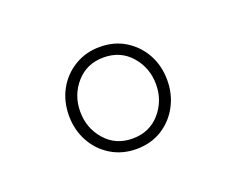

<svg xmlns="http://www.w3.org/2000/svg" viewBox="-57 -802 622 481"><g transform="rotate(-20 254.0 -562.0)"><path d="M238 -454Q193 -454 165 -486Q137 -518 137 -562Q137 -606 165 -638Q193 -670 238 -670Q283 -670 311 -638Q339 -606 339 -562Q339 -518 311 -486Q283 -454 238 -454ZM238 -426Q277 -426 306.5 -444.5Q336 -463 352.5 -494Q369 -525 369 -562Q369 -600 352.5 -630.5Q336 -661 306.5 -679.5Q277 -698 238 -698Q200 -698 170 -679.5Q140 -661 123.5 -630.5Q107 -600 107 -562Q107 -525 123.5 -494Q140 -463 170 -444.5Q200 -426 238 -426Z"/></g></svg>

Font: Roundo Variable
Style: Regular
Weight: 200
Designer: Shiva Nallaperumal
Foundry: Indian Type Foundry
Version: Version 2.000